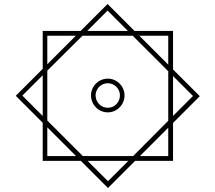

<svg xmlns="http://www.w3.org/2000/svg" viewBox="-20 -742 1079 962"><path d="M194 64H385L521 200L657 64H847V-126L981 -260L847 -394V-587H654L519 -722L384 -587H194V-397L59 -262L194 -127ZM519 -689 621 -587H417ZM217 -563H360L217 -420ZM395 40 217 -138V-388L393 -563H645L823 -385V-137L647 40ZM823 -563V-418L678 -563ZM92 -263 194 -365V-161ZM947 -261 847 -161V-361ZM520 -179C566 -179 604 -217 604 -264C604 -310 566 -348 520 -348C474 -348 436 -310 436 -264C436 -217 474 -179 520 -179ZM520 -202C486 -202 459 -230 459 -264C459 -297 486 -325 520 -325C554 -325 581 -297 581 -264C581 -230 554 -202 520 -202ZM217 40V-104L361 40ZM823 40H681L823 -102ZM521 166 419 64H623Z"/></svg>

Font: Noto Sans Arabic UI XCn Th
Style: Regular
Weight: 100
Width: 2
Designer: Monotype Design Team, Nadine Chahine and Nizar Qandah
Foundry: Monotype Imaging Inc.
Version: Version 2.010